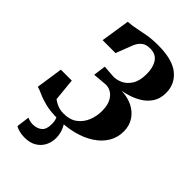

<svg xmlns="http://www.w3.org/2000/svg" viewBox="-288 -851 1187 1187"><g transform="rotate(45 305.0 -258.0)"><path d="M239.5 9Q173 9 129 -2.2Q85 -13.5 57.2 -26.5Q29.5 -39.5 11 -44L37 -219.5H132.5L147 -71.5Q160.5 -62 174.5 -54.8Q188.5 -47.5 205 -43.2Q221.5 -39 241.5 -39Q294.5 -39 329 -64.2Q363.5 -89.5 380.8 -130.8Q398 -172 398 -220Q398 -280.5 370 -315.8Q342 -351 298 -351L205 -343L216 -424.5L293 -419Q321.5 -417 353.8 -431Q386 -445 408.8 -480Q431.5 -515 431.5 -576.5Q431.5 -632.5 408.2 -667.8Q385 -703 334.5 -703Q298.5 -703 278.2 -686Q258 -669 246.5 -642.5L203.5 -531H90.5L120 -721.5Q153 -723 187.8 -730.5Q222.5 -738 263.2 -745Q304 -752 355.5 -752Q481 -752 540 -703.8Q599 -655.5 599 -578.5Q599 -528.5 577.2 -494.8Q555.5 -461 522.5 -440Q489.5 -419 455 -408Q420.5 -397 395 -392.5Q449 -391 491.2 -370Q533.5 -349 558 -311.8Q582.5 -274.5 582.5 -224Q582.5 -170.5 556.2 -127.5Q530 -84.5 483.2 -54Q436.5 -23.5 374.2 -7.2Q312 9 239.5 9ZM247 -17 273 -15Q289 3 302.2 33.8Q315.5 64.5 315.5 100.5Q315.5 136.5 299.8 167.5Q284 198.5 252.8 217.5Q221.5 236.5 174 236.5Q153 236.5 131 231.5Q109 226.5 94 216.5L105 132Q113.5 136.5 126.8 139.8Q140 143 155 143Q190 142 212.2 124Q234.5 106 235.5 64Q236.5 35 229 15.8Q221.5 -3.5 216 -15Z"/></g></svg>

Font: Merriweather 72pt Black
Style: Italic
Weight: 900
Italic angle: -7.8°
Version: Version 2.101